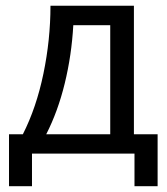

<svg xmlns="http://www.w3.org/2000/svg" viewBox="-20 -532 577 665"><path d="M11.2 112.8V-66.9H59.1Q106 -159.2 130.4 -276.9Q154.8 -394.5 154.8 -512.2H443.8V-66.9H525.9V112.8H445.8V0H90.8V112.8ZM361.8 -444.8H233.9Q228 -340.3 204.3 -243.4Q180.7 -146.5 140.1 -66.9H361.8Z"/></svg>

Font: ClearSansRegular
Style: Regular
Weight: 400
Foundry: Intel Corporation
Version: Version 1.00